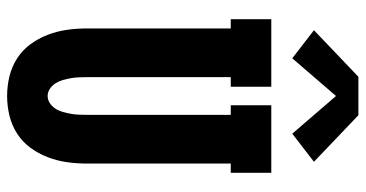

<svg xmlns="http://www.w3.org/2000/svg" viewBox="-264 -756 1028 540"><g transform="rotate(90 250.0 -486.0)"><path d="M250 8Q222 8 195 1.5Q168 -5 144.5 -20Q121 -35 104.5 -57.5Q88 -80 78 -106Q68 -132 64 -159.5Q60 -187 60 -215V-621H34V-735H224V-621H197V-215Q197 -204 197.5 -193Q198 -182 200 -171Q202 -160 205 -149Q208 -138 214 -128.5Q220 -119 229.5 -112.5Q239 -106 250 -106Q261 -106 270.5 -112.5Q280 -119 286 -128.5Q292 -138 295 -149Q298 -160 300 -171Q302 -182 302.5 -193Q303 -204 303 -215V-621H276V-735H466V-621H440V-215Q440 -187 436 -159.5Q432 -132 422 -106Q412 -80 395.5 -57.5Q379 -35 355.5 -20Q332 -5 305 1.5Q278 8 250 8ZM144 -794 65 -855 196 -980H304L435 -855L356 -794L250 -917Z"/></g></svg>

Font: Iosevka Slab Heavy
Style: Regular
Weight: 900
Monospace: yes
Designer: Belleve Invis
Foundry: Belleve Invis
Version: Version 11.1.0; ttfautohint (v1.8.3)